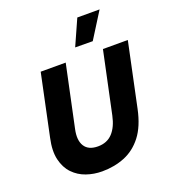

<svg xmlns="http://www.w3.org/2000/svg" viewBox="-174 -1118 1117 1255"><g transform="rotate(-20 385.0 -490.5)"><path d="M552 -811 430 -812 510 -991H665ZM320 10Q263 10 211 -8Q159 -26 121.5 -65Q84 -104 69.5 -165.5Q55 -227 74 -313L164 -740H338L247 -311Q231 -237 257.5 -195Q284 -153 350 -153Q413 -153 451.5 -194Q490 -235 506 -311L597 -740H770L676 -295Q652 -181 600.5 -114.5Q549 -48 477 -19Q405 10 320 10Z"/></g></svg>

Font: Be Vietnam Pro ExtraBold
Style: Italic
Weight: 800
Italic angle: -12°
Designer: Lam Bao, Tony Le, Vietanh Nguyen
Foundry: Yellow Type Foundry
Version: Version 1.002; ttfautohint (v1.8.3)